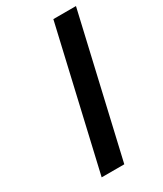

<svg xmlns="http://www.w3.org/2000/svg" viewBox="-184 -791 728 860"><g transform="rotate(-30 180.5 -361.0)"><path d="M194 0 361 -722H244L77 0Z"/></g></svg>

Font: Perun Medium Italic
Style: Regular
Weight: 500
Italic angle: -12°
Foundry: Copyright (c) Stefan Peev, Context Ltd, 2016
Version: Version 1.026